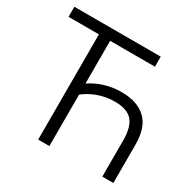

<svg xmlns="http://www.w3.org/2000/svg" viewBox="-157 -867 1023 1024"><g transform="rotate(30 354.0 -355.0)"><path d="M599 -222Q599 -307 566 -343.5Q533 -380 458 -380Q405 -380 357.5 -363Q310 -346 273 -317V0H204V-648H17V-710H549V-648H273V-385Q311 -411 360 -426.5Q409 -442 463 -442Q561 -442 614 -392Q667 -342 667 -236V0H599Z"/></g></svg>

Font: Oxford Sans
Style: Regular
Weight: 400
Designer: Matt McInerney, Pablo Impallari, Rodrigo Fuenzalida
Foundry: Matt McInerney, Pablo Impallari, Rodrigo Fuenzalida
Version: Version 3.000g; ttfautohint (v1.5) -l 8 -r 28 -G 28 -x 14 -D